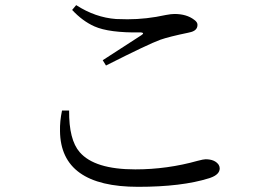

<svg xmlns="http://www.w3.org/2000/svg" viewBox="-20 -721 1040 742"><path d="M219.7 -293.9H247.1Q246.1 -180.7 288.1 -132.8Q345.7 -66.4 502.9 -66.4Q626 -66.4 744.1 -99.6Q766.6 -105.5 774.4 -105.5Q810.5 -105.5 825.2 -84Q829.1 -77.1 829.1 -70.3Q829.1 -46.9 793.9 -34.2Q791 -33.2 788.1 -32.2Q682.6 1 513.7 1Q213.9 1 211.9 -214.8Q210.9 -252 219.7 -293.9ZM389.6 -467.8 377 -488.3Q526.4 -585 526.4 -585Q540 -593.8 525.4 -595.7Q523.4 -595.7 522.5 -595.7Q401.4 -593.8 344.7 -619.1Q298.8 -639.6 258.8 -682.6L274.4 -701.2Q348.6 -653.3 428.7 -647.5Q448.2 -646.5 472.7 -646.5Q545.9 -646.5 621.1 -663.1Q641.6 -667 654.3 -667Q701.2 -667 730.5 -644.5Q743.2 -635.7 743.2 -625Q743.2 -601.6 711.9 -595.7Q710 -594.7 708 -594.7Q632.8 -579.1 599.6 -567.4Q553.7 -550.8 389.6 -467.8Z"/></svg>

Font: GenYoMin JP Regular
Style: Regular
Weight: 400
Version: Version 1.001;PS 1;hotconv 16.6.51;makeotf.lib2.5.65220 DEVE